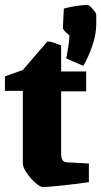

<svg xmlns="http://www.w3.org/2000/svg" viewBox="-22 -750 412 782"><path d="M71 -84V-380H-2V-439L71 -465L170 -580Q178 -585 227 -565V-459H329V-378H227V-126Q227 -106 232.5 -98Q238 -90 250 -89L340 -84V-8Q294 -1 230.5 5.5Q167 12 153 12Q142 12 122 -5.5Q102 -23 86.5 -46Q71 -69 71 -84ZM261 -606Q234 -627 234 -636L238 -715Q258 -721 287.5 -725.5Q317 -730 335 -730Q341 -730 355.5 -713.5Q370 -697 370 -690V-651Q370 -611 354 -563.5Q338 -516 317 -482L248 -512Q260 -576 261 -606Z"/></svg>

Font: Grenze ExtraBold
Style: Regular
Weight: 800
Designer: Renata Polastri
Foundry: Omnibus-Type
Version: Version 1.002; ttfautohint (v1.8)